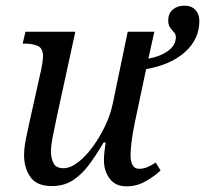

<svg xmlns="http://www.w3.org/2000/svg" viewBox="-20 -648 724 678"><path d="M427 10Q387 10 367 -17.5Q347 -45 347 -82Q347 -105 353 -145H346Q319 -99 293 -64.5Q267 -30 236 -10.5Q205 9 163 9Q109 9 87 -23.5Q65 -56 65 -99Q65 -124 71 -155Q77 -186 83 -212L122 -387Q126 -402 129 -422Q132 -442 132 -449Q132 -478 113 -486Q94 -494 68 -494H60L70 -536H246L181 -237Q175 -209 167.5 -172Q160 -135 160 -113Q160 -89 169 -71.5Q178 -54 204 -54Q228 -54 255 -74.5Q282 -95 307 -129Q332 -163 351.5 -204Q371 -245 379 -286L431 -536H525L504 -441Q545 -448 573 -468Q601 -488 601 -517Q601 -527 594 -534.5Q587 -542 580.5 -551Q574 -560 574 -576Q574 -600 590 -614Q606 -628 631 -628Q656 -628 670 -613Q684 -598 684 -574Q684 -510 633.5 -464.5Q583 -419 496 -404L456 -215Q454 -205 450 -183Q446 -161 443.5 -138Q441 -115 441 -101Q441 -52 471 -52Q486 -52 499.5 -57.5Q513 -63 530 -74L547 -46Q526 -26 494.5 -8Q463 10 427 10Z"/></svg>

Font: Noto Serif SemiCondensed
Style: Italic
Weight: 400
Width: 4
Italic angle: -12°
Designer: Monotype Design Team
Foundry: Monotype Imaging Inc.
Version: Version 2.013